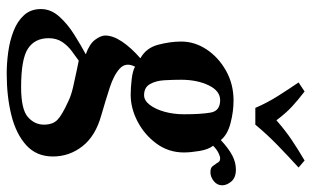

<svg xmlns="http://www.w3.org/2000/svg" viewBox="-198 -493 929 573"><g transform="rotate(90 266.5 -206.5)"><path d="M435 -291Q435 -245 408.5 -209Q382 -173 342.5 -152.5Q303 -132 263 -132Q242 -132 216.5 -135Q191 -138 179 -145Q165 -118 184 -100Q203 -82 241.5 -69.5Q280 -57 325 -44Q386 -27 416.5 12Q447 51 447 100Q447 149 413.5 179.5Q380 210 324 224Q268 238 199 238Q169 238 135.5 233.5Q102 229 72.5 217.5Q43 206 25 186Q7 166 7 136Q7 106 29.5 81Q52 56 84 36Q116 16 142 2Q111 -9 98.5 -26Q86 -43 86 -56Q86 -79 104 -106Q122 -133 154 -161Q123 -178 113.5 -214Q104 -250 104 -283Q104 -323 127.5 -358.5Q151 -394 191 -416.5Q231 -439 280 -439Q313 -439 347.5 -430Q382 -421 398 -401Q424 -425 444.5 -435.5Q465 -446 486 -446Q510 -446 521.5 -432.5Q533 -419 533 -405Q533 -390 520.5 -380Q508 -370 494 -370Q481 -370 476 -376.5Q471 -383 467 -389Q465 -393 462 -396Q459 -399 452 -399Q447 -399 436.5 -394Q426 -389 415 -378Q426 -364 430.5 -337.5Q435 -311 435 -291ZM321 -291Q321 -342 316 -370.5Q311 -399 279 -399Q251 -399 234.5 -364.5Q218 -330 218 -282Q218 -258 219.5 -232.5Q221 -207 231 -189.5Q241 -172 264 -172Q280 -172 293 -189Q306 -206 313.5 -233Q321 -260 321 -291ZM161 23Q149 32 133 43.5Q117 55 105.5 72Q94 89 94 113Q94 154 125 174.5Q156 195 240 195Q306 195 329 175Q352 155 352 127Q352 101 338 87Q324 73 282 54Q266 46 240.5 40Q215 34 192.5 29.5Q170 25 161 23ZM352 -504H302Q287 -539 266.5 -571.5Q246 -604 226 -633L253 -651Q279 -631 298 -613.5Q317 -596 339 -567Q370 -594 397.5 -612.5Q425 -631 459 -651L480 -633Q447 -603 414 -571Q381 -539 352 -504Z"/></g></svg>

Font: Libertinus Serif Semibold Italic
Style: Regular
Weight: 600
Italic angle: -11.5°
Designer: Philipp H. Poll, Khaled Hosny
Foundry: Caleb Maclennan
Version: Version 7.051;RELEASE